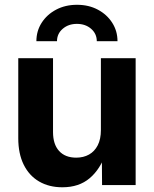

<svg xmlns="http://www.w3.org/2000/svg" viewBox="-20 -772 642 801"><path d="M240.2 9.3Q184.6 9.3 143.1 -14.9Q101.6 -39.1 78.9 -85Q56.2 -130.9 56.2 -195.3V-529.3H201.2V-221.2Q201.2 -169.9 226.6 -142.1Q252 -114.3 297.9 -114.3Q328.1 -114.3 351.3 -127.2Q374.5 -140.1 387.7 -165.8Q400.9 -191.4 400.9 -229.5V-529.3H545.9V0H405.8L404.8 -135.3H422.4Q398.9 -66.4 354.2 -28.6Q309.6 9.3 240.2 9.3ZM301.3 -752Q350.1 -752 388.2 -731.7Q426.3 -711.4 448.2 -677Q470.2 -642.6 470.2 -600.1H383.8Q383.8 -631.3 360.1 -651.9Q336.4 -672.4 300.8 -672.4Q265.6 -672.4 241.7 -651.9Q217.8 -631.3 217.8 -600.1H131.8Q131.8 -642.6 153.8 -677Q175.8 -711.4 214.1 -731.7Q252.4 -752 301.3 -752Z"/></svg>

Font: Inter 24pt
Style: Bold
Weight: 700
Designer: Rasmus Andersson
Foundry: rsms
Version: Version 4.001;git-66647c0bb